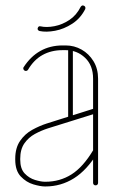

<svg xmlns="http://www.w3.org/2000/svg" viewBox="-20 -669 427 693"><path d="M334 -9Q334 -5 331.5 -2.5Q329 0 325 0Q321 0 318.5 -2.5Q316 -5 316 -9V-385Q316 -433 287 -460.5Q258 -488 217 -488H206Q165 -488 133.5 -470.5Q102 -453 81 -417Q78 -413 73 -413Q69 -413 66.5 -416Q64 -419 64 -422Q64 -425 65 -426Q90 -465 125.5 -485Q161 -505 206 -505H217Q248 -505 274.5 -490Q301 -475 317.5 -448Q334 -421 334 -385ZM317 -128Q318 -130 320 -131Q322 -132 325 -132Q329 -132 331 -129.5Q333 -127 333 -124Q333 -122 333 -121Q333 -120 333 -119Q294 -55 247 -25.5Q200 4 144 4Q144 4 143 4Q142 4 142 4Q126 4 100.5 -3.5Q75 -11 55 -32Q35 -53 35 -93Q35 -93 35 -94Q35 -95 35 -96Q35 -135 52.5 -160.5Q70 -186 96.5 -200.5Q123 -215 148 -223L322 -278Q323 -278 323.5 -278Q324 -278 325 -278Q328 -278 331 -275.5Q334 -273 334 -269Q334 -267 332 -264.5Q330 -262 327 -260L154 -206Q129 -198 106 -185.5Q83 -173 68 -151.5Q53 -130 53 -96Q53 -95 53 -94Q53 -93 53 -93Q53 -60 69 -43Q85 -26 106.5 -19.5Q128 -13 142 -13Q142 -13 143 -13Q144 -13 144 -13Q196 -13 238 -39.5Q280 -66 317 -128ZM243 -240Q243 -236 240.5 -234Q238 -232 235 -232Q231 -232 228.5 -234Q226 -236 226 -240V-495Q226 -499 228.5 -501Q231 -503 235 -503Q238 -503 240.5 -501Q243 -499 243 -495ZM271 -644Q273 -647 275.5 -648.5Q278 -650 281 -649Q285 -648 287 -645Q289 -642 288 -638Q288 -638 288 -637.5Q288 -637 288 -637Q271 -603 241 -583.5Q211 -564 179 -558Q147 -552 123 -557Q119 -558 117 -561Q115 -564 116 -567Q117 -571 119.5 -573Q122 -575 126 -574Q148 -569 176.5 -574.5Q205 -580 230.5 -597Q256 -614 271 -644Z"/></svg>

Font: Libertine-Super Thin
Style: Regular
Weight: 100
Designer: Bastien Sozeau
Foundry: NBR — Bastien Sozeau
Version: Version 2.003;gftools[0.9.33]